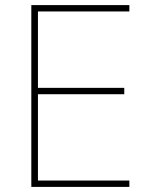

<svg xmlns="http://www.w3.org/2000/svg" viewBox="-20 -734 590 754"><path d="M488 0H103V-714H488V-689H129V-389H468V-364H129V-25H488Z"/></svg>

Font: Noto Sans Khmer Thin
Style: Regular
Weight: 250
Version: Version 2.003